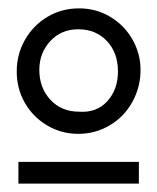

<svg xmlns="http://www.w3.org/2000/svg" viewBox="-20 -743 376 459"><path d="M167 -423Q208 -423 242.5 -443.5Q277 -464 296.5 -499.5Q316 -535 316 -576Q316 -614 297 -648Q278 -682 244 -702.5Q210 -723 169 -723Q127 -723 93 -702.5Q59 -682 39.5 -647.5Q20 -613 20 -572Q20 -531 39.5 -497Q59 -463 93 -443Q127 -423 167 -423ZM24 -304H312V-356H24ZM169 -476Q127 -476 100.5 -504.5Q74 -533 74 -576Q74 -616 100 -644.5Q126 -673 167 -673Q209 -673 235.5 -645Q262 -617 262 -572Q262 -529 236.5 -501Q211 -473 169 -476Z"/></svg>

Font: Geom Light
Style: Regular
Weight: 300
Version: Version 1.102